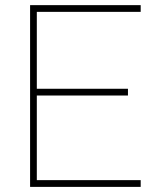

<svg xmlns="http://www.w3.org/2000/svg" viewBox="-20 -731 609 751"><path d="M480.5 -357.4H124V-26.4H530.3V0H97.7V-710.9H530.3V-684.6H124V-383.8H480.5Z"/></svg>

Font: Roboto-Thin
Style: Regular
Weight: 250
Designer: Google
Version: Version 1.100141; 2013; ttfautohint (v0.94.14-c901) -l 8 -r 